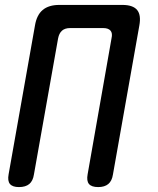

<svg xmlns="http://www.w3.org/2000/svg" viewBox="-20 -750 640 780"><path d="M57 10Q31 10 20.5 -2.5Q10 -15 15 -42L122 -646Q129 -689 153.5 -709.5Q178 -730 221 -730H477Q520 -730 537 -709.5Q554 -689 546 -646L439 -42Q435 -15 420 -2.5Q405 10 379 10Q352 10 341.5 -2.5Q331 -15 336 -42L433 -594Q438 -615 429 -625.5Q420 -636 399 -636H265Q244 -636 232 -625.5Q220 -615 216 -594L118 -42Q114 -15 99 -2.5Q84 10 57 10Z"/></svg>

Font: Maple Mono NL Medium
Style: Italic
Weight: 500
Italic angle: -10°
Monospace: yes
Designer: subframe7536
Version: Version 7.000